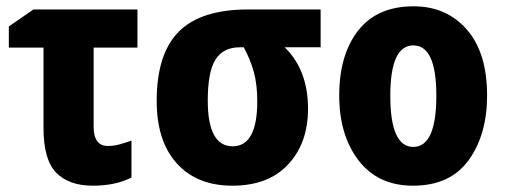

<svg xmlns="http://www.w3.org/2000/svg" viewBox="-20 -579 1605 609"><path d="M416 -549H86L8 -495V-428H118V-173Q118 -72 158.5 -31Q199 10 274 10Q347 10 397 -16V-133Q377 -126 359 -121Q341 -116 322 -116Q277 -116 277 -178V-428H416Z M957 -234Q957 -357 883 -429H997V-549H767Q617 -549 547 -478.5Q477 -408 477 -259Q477 -131 541 -60.5Q605 10 717 10Q831 10 894 -57.5Q957 -125 957 -234ZM639 -260Q639 -351 663.5 -390Q688 -429 741 -429H753Q774 -391 785 -351Q796 -311 796 -258Q796 -115 718 -115Q639 -115 639 -260Z M1525 -276Q1525 -412 1460.5 -485.5Q1396 -559 1292 -559Q1176 -559 1116 -482Q1056 -405 1056 -276Q1056 -150 1117.5 -70Q1179 10 1290 10Q1408 10 1466.5 -71Q1525 -152 1525 -276ZM1218 -275Q1218 -435 1291 -435Q1364 -435 1364 -276Q1364 -113 1291 -113Q1218 -113 1218 -275Z"/></svg>

Font: Noto Sans Display SemiCondensed Extra
Style: Regular
Weight: 800
Width: 4
Designer: Monotype Design Team
Foundry: Monotype Imaging Inc.
Version: Version 1.900